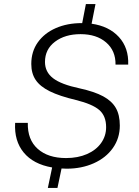

<svg xmlns="http://www.w3.org/2000/svg" viewBox="-20 -834 678 939"><path d="M281 -10 261 85H214L235 -15Q143 -31 96 -88Q49 -145 54 -233H116Q114 -151 164.5 -106Q215 -61 303 -61Q361 -61 405.5 -80.5Q450 -100 474.5 -134.5Q499 -169 499 -212Q499 -267 465.5 -296Q432 -325 351 -345Q271 -364 223.5 -387.5Q176 -411 154.5 -443Q133 -475 133 -521Q133 -582 165 -627Q197 -672 253 -696.5Q309 -721 380 -721H382L400 -814H447L428 -718Q513 -706 561.5 -653Q610 -600 607 -518H545Q546 -586 499 -626.5Q452 -667 374 -667Q298 -667 249 -630Q200 -593 200 -531Q200 -482 239.5 -451.5Q279 -421 369 -402Q442 -386 484.5 -363Q527 -340 546.5 -306Q566 -272 566 -220Q566 -158 532 -110Q498 -62 438.5 -35.5Q379 -9 306 -9Z"/></svg>

Font: Mona Sans Light
Style: Italic
Weight: 300
Italic angle: -11.7°
Designer: Deni Anggara
Foundry: GitHub
Version: Version 2.000